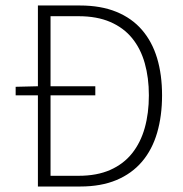

<svg xmlns="http://www.w3.org/2000/svg" viewBox="-20 -679 665 699"><path d="M37 -332V-363L118 -365V-659H271Q347 -659 403.5 -636Q460 -613 497 -570Q534 -527 552 -467Q570 -407 570 -332Q570 -257 552 -195.5Q534 -134 497 -90.5Q460 -47 404 -23.5Q348 0 272 0H118V-332ZM164 -39H266Q333 -39 381.5 -60.5Q430 -82 461 -121Q492 -160 507 -213.5Q522 -267 522 -332Q522 -396 507 -449Q492 -502 461 -540Q430 -578 381.5 -599Q333 -620 266 -620H164V-365H327V-332H164Z"/></svg>

Font: hySource Sans Pro Light
Style: Regular
Weight: 300
Designer: Paul D. Hunt
Foundry: Adobe Systems Incorporated
Version: Version 2.021;PS 2.000;hotconv 1.0.86;makeotf.lib2.5.63406